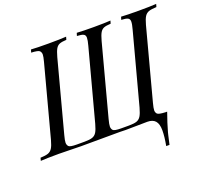

<svg xmlns="http://www.w3.org/2000/svg" viewBox="-182 -888 1356 1258"><g transform="rotate(-20 496.0 -259.0)"><path d="M147.9 -688 153.8 -708Q194.3 -705.1 274.4 -705.1Q354.5 -705.1 398.9 -708L393.1 -688Q361.3 -686.5 345.2 -680.2Q329.1 -673.8 319.1 -656.7Q309.1 -639.6 298.8 -602.1L167 -106Q157.7 -71.3 157.7 -56.2Q157.7 -41 166.7 -30.5Q175.8 -20 224.1 -20H277.8Q313.5 -20 332 -26.4Q350.6 -32.7 361.6 -50.5Q372.6 -68.4 382.8 -106L515.1 -602.1Q524.9 -637.2 524.9 -655.3Q524.9 -673.3 512.2 -679.9Q499.5 -686.5 466.8 -688L473.1 -708Q515.6 -705.1 591.8 -705.1Q668 -705.1 708 -708L702.1 -688Q669.9 -686.5 654.1 -680.2Q638.2 -673.8 628.2 -656.7Q618.2 -639.6 607.9 -602.1L476.1 -106Q466.8 -71.3 466.8 -56.2Q466.8 -41 475.8 -30.5Q484.9 -20 533.2 -20H586.9Q622.6 -20 640.9 -26.4Q659.2 -32.7 670.4 -50.5Q681.6 -68.4 691.9 -106L824.2 -602.1Q834 -637.2 834 -655.3Q834 -673.3 821.3 -679.9Q808.6 -686.5 775.9 -688L782.2 -708Q824.2 -705.1 903.8 -705.1Q983.4 -705.1 1026.9 -708L1021 -688Q984.9 -686.5 967 -680.2Q949.2 -673.8 938.2 -656.7Q927.2 -639.6 917 -602.1L785.2 -106Q775.9 -71.3 775.9 -56.6Q775.9 -42 784.9 -32Q793.9 -22 841.8 -20H853Q827.1 52.7 812 107.9L807.6 125.5Q794.4 182.6 793 189.9H770Q781.7 128.4 781.7 84Q781.7 39.6 763.7 18.8Q745.6 -2 708 -2L556.2 0L517.6 -1L244.1 0Q208 0 169.9 -1.5L92.8 -2.9Q7.3 -2.9 -35.2 0L-29.8 -20Q6.3 -21.5 24.2 -27.8Q42 -34.2 53 -51.3Q64 -68.4 74.2 -106L206.1 -602.1Q215.3 -636.2 215.3 -650.9Q215.3 -665.5 206.1 -675.8Q196.8 -686 147.9 -688Z"/></g></svg>

Font: PlayfairDisplaySC-Italic
Style: Italic
Weight: 400
Italic angle: -14°
Designer: Claus Eggers Sørensen
Foundry: Claus Eggers Sørensen
Version: Version 1.004;PS 001.004;hotconv 1.0.70;makeotf.lib2.5.58329